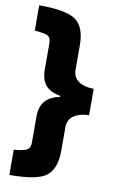

<svg xmlns="http://www.w3.org/2000/svg" viewBox="-98 -775 596 994"><g transform="rotate(10 200.5 -278.0)"><path d="M378 -347Q329 -347 298.5 -367.5Q268 -388 268 -430V-557Q268 -651 219 -687.5Q170 -724 25 -724V-591Q55 -589 83 -582.5Q111 -576 111 -539V-404Q111 -346 137 -317.5Q163 -289 214 -281V-275Q111 -257 111 -155V-17Q111 16 86.5 24.5Q62 33 25 35V168Q174 168 221 129.5Q268 91 268 -1V-125Q268 -167 299.5 -187.5Q331 -208 378 -208Z"/></g></svg>

Font: Noto Sans UI SemiCondensed Black
Style: Regular
Weight: 900
Width: 4
Designer: Monotype Design Team
Foundry: Monotype Imaging Inc.
Version: 1.001